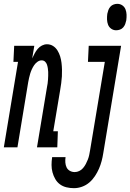

<svg xmlns="http://www.w3.org/2000/svg" viewBox="-59 -769 681 1002"><path d="M-39 0 35 -446H11L15 -530H120L109 -464Q115 -477 121.5 -489.5Q128 -502 137.5 -513.5Q147 -525 160 -531.5Q173 -538 186 -538Q204 -538 218 -529Q232 -520 241 -505.5Q250 -491 255 -474.5Q260 -458 262 -441Q264 -424 264.5 -406Q265 -388 264 -370.5Q263 -353 260.5 -335Q258 -317 255 -299L219 -84H243L240 0H134L186 -313Q188 -323 189.5 -333Q191 -343 191.5 -353Q192 -363 192.5 -373.5Q193 -384 192.5 -394Q192 -404 190.5 -413.5Q189 -423 186 -432Q183 -441 176 -447.5Q169 -454 158 -454Q147 -454 136.5 -446.5Q126 -439 119 -428.5Q112 -418 107 -407Q102 -396 98.5 -384.5Q95 -373 92.5 -361.5Q90 -350 88 -339L32 0ZM547 -611Q533 -611 521.5 -619Q510 -627 505 -640Q500 -653 499.5 -667.5Q499 -682 501 -697Q503 -707 506.5 -716.5Q510 -726 517 -734Q524 -742 534 -745.5Q544 -749 553 -749Q568 -749 579.5 -741Q591 -733 596 -720Q601 -707 601.5 -692.5Q602 -678 600 -663Q598 -653 594.5 -643.5Q591 -634 584 -626Q577 -618 567 -614.5Q557 -611 547 -611ZM327 213Q307 213 288 208.5Q269 204 254 193Q239 182 229.5 165.5Q220 149 215 130.5Q210 112 210 92Q210 72 213 52Q213 52 213 51.5Q213 51 213 51H283Q283 51 283 51.5Q283 52 283 52Q281 65 282 79Q283 93 288.5 104.5Q294 116 305.5 122.5Q317 129 331 129Q343 129 354.5 123.5Q366 118 374.5 108Q383 98 389 86.5Q395 75 399.5 63.5Q404 52 406.5 40Q409 28 411 16L488 -446H400L404 -530H573L480 30Q477 50 471.5 71Q466 92 457.5 111.5Q449 131 436.5 150Q424 169 407 183.5Q390 198 369 205.5Q348 213 327 213Z"/></svg>

Font: Iosevka Slab Medium Extended
Style: Italic
Weight: 500
Width: 7
Italic angle: -9°
Monospace: yes
Designer: Belleve Invis
Foundry: Belleve Invis
Version: Version 11.1.0; ttfautohint (v1.8.3)